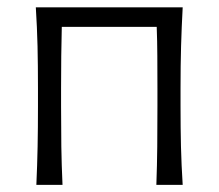

<svg xmlns="http://www.w3.org/2000/svg" viewBox="-20 -516 610 536"><path d="M81.5 0Q84 -55.5 85 -107Q86 -158.5 86 -219.5V-269.5Q86 -334 84.8 -387Q83.5 -440 80 -495.5H490Q487 -440 485.5 -387Q484 -334 484 -269.5V-219.5Q484 -158.5 485.2 -107Q486.5 -55.5 490 0H416.5Q418.5 -55.5 419 -107Q419.5 -158.5 419.5 -219.5V-269.5Q419.5 -319 419.2 -359.8Q419 -400.5 417.5 -441H152.5Q151.5 -400.5 151 -359.8Q150.5 -319 150.5 -269.5V-219.5Q150.5 -158.5 151.2 -107Q152 -55.5 154.5 0Z"/></svg>

Font: Commissioner Flair Light
Style: Regular
Weight: 300
Designer: Kostas Bartsokas
Foundry: Kostas Bartsokas
Version: Version 1.000; ttfautohint (v1.8.3)